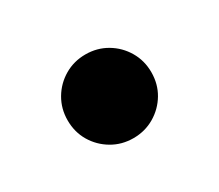

<svg xmlns="http://www.w3.org/2000/svg" viewBox="-58 -504 533 467"><g transform="rotate(-30 208.5 -270.5)"><path d="M208 -152.5Q175.5 -152.5 148.8 -168.2Q122 -184 106.2 -210.5Q90.5 -237 90.5 -270Q90.5 -302.5 106.2 -329.2Q122 -356 148.8 -371.8Q175.5 -387.5 208 -387.5Q240.5 -387.5 267.2 -371.8Q294 -356 309.8 -329.2Q325.5 -302.5 325.5 -270Q325.5 -237 309.8 -210.5Q294 -184 267.2 -168.2Q240.5 -152.5 208 -152.5Z"/></g></svg>

Font: Spartan Thin ExtraBold
Style: Regular
Weight: 800
Version: Version 1.004